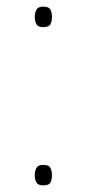

<svg xmlns="http://www.w3.org/2000/svg" viewBox="-20 -552 260 580"><path d="M85 -501Q85 -513 90 -522.5Q95 -532 110 -532Q128 -532 132.5 -522.5Q137 -513 137 -501Q137 -488 132.5 -479Q128 -470 110 -470Q95 -470 90 -479Q85 -488 85 -501ZM85 -23Q85 -35 90 -44.5Q95 -54 110 -54Q128 -54 132.5 -44.5Q137 -35 137 -23Q137 -10 132.5 -1Q128 8 110 8Q95 8 90 -1Q85 -10 85 -23Z"/></svg>

Font: Noto Sans Thai Looped UI Narrow Thin
Style: Regular
Weight: 100
Width: 4
Designer: Cadson Demak Team
Foundry: Cadson Demak Co., Ltd.
Version: Version 1.000; ttfautohint (v1.8.4.7-5d5b)